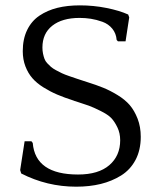

<svg xmlns="http://www.w3.org/2000/svg" viewBox="-20 -685 590 716"><path d="M138.2 -507.8Q138.2 -495.6 140.4 -485.1Q142.6 -474.6 145.8 -465.8Q148.9 -457 156.2 -449.2Q163.6 -441.4 170.2 -435.5Q176.8 -429.7 189 -423.1Q201.2 -416.5 210.9 -411.9Q220.7 -407.2 238.5 -401.1Q256.3 -395 269.3 -390.6Q282.2 -386.2 305.2 -378.9Q339.4 -368.2 364.7 -357.9Q390.1 -347.7 418.2 -330.6Q446.3 -313.5 463.9 -293Q481.4 -272.5 493.2 -242.2Q504.9 -211.9 504.9 -174.8Q504.9 -125.5 485.4 -88.6Q465.8 -51.8 431.6 -30.5Q397.5 -9.3 355.7 1Q314 11.2 264.2 11.2Q155.3 11.2 59.1 -38.1L55.2 -50.8L71.8 -158.2H97.2L102.1 -151.9Q111.8 -34.2 271 -34.2Q347.2 -34.2 387.7 -69.1Q428.2 -104 428.2 -162.1Q428.2 -188.5 417.7 -210.2Q407.2 -231.9 394.8 -244.9Q382.3 -257.8 354.7 -271.5Q327.1 -285.2 311.5 -290.8Q295.9 -296.4 261.2 -307.6Q259.3 -308.1 258.5 -308.3Q257.8 -308.6 256.3 -309.1Q254.9 -309.6 253.9 -310.1Q219.2 -321.3 193.4 -332.3Q167.5 -343.3 142.1 -359.1Q116.7 -375 100.6 -393.6Q84.5 -412.1 74.7 -437.7Q64.9 -463.4 64.9 -494.1Q64.9 -539.6 81.3 -573.2Q97.7 -606.9 127.2 -626.7Q156.7 -646.5 194.1 -655.8Q231.4 -665 277.8 -665Q328.6 -665 377.2 -655.3Q425.8 -645.5 458 -630.9L461.9 -620.1L448.2 -530.8H419.9L415 -536.1Q413.1 -560.5 398.7 -578.1Q384.3 -595.7 361.8 -603.8Q339.4 -611.8 318.8 -615Q298.3 -618.2 276.9 -618.2Q211.9 -618.2 175 -589.1Q138.2 -560.1 138.2 -507.8Z"/></svg>

Font: Quattrocento Roman
Style: Regular
Weight: 400
Designer: Pablo Impallari
Foundry: Pablo Impallari. www.impallari.com Igino Marini. www.ikern.com
Version: Version 1.000